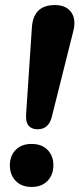

<svg xmlns="http://www.w3.org/2000/svg" viewBox="-20 -734 314 759"><path d="M129 -223Q106 -223 94 -236Q82 -249 83 -279L106 -624Q111 -714 197 -714Q242 -714 262 -685Q282 -656 269 -608L184 -269Q171 -223 129 -223ZM105 5Q65 5 42 -19Q19 -43 19 -81Q19 -118 42 -141.5Q65 -165 105 -165Q145 -165 168 -141.5Q191 -118 191 -81Q191 -43 168 -19Q145 5 105 5Z"/></svg>

Font: Nunito ExtraBold
Style: Italic
Weight: 800
Italic angle: -9°
Designer: Vernon Adams
Foundry: Vernon Adams
Version: Version 3.601; ttfautohint (v1.8.2.53-6de2)